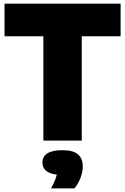

<svg xmlns="http://www.w3.org/2000/svg" viewBox="-20 -760 676 1038"><path d="M214.5 0V-564H4.5V-740H632V-564H422V0ZM427.5 139.5Q427.5 169.5 414.8 202.5Q402 235.5 382.5 258.5H256Q269 234.5 276.2 217Q283.5 199.5 287 184Q209.5 175 209.5 118.5Q209.5 52 318.5 52Q375 52 401.2 74.2Q427.5 96.5 427.5 139.5Z"/></svg>

Font: Encode Sans SemiCondensed Black
Style: Regular
Weight: 900
Width: 4
Designer: Multiple Designers
Foundry: Impallari Type
Version: Version 2.000